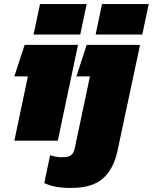

<svg xmlns="http://www.w3.org/2000/svg" viewBox="-20 -696 756 950"><path d="M146 -525 178 -676H409L377 -525ZM453 -525 485 -676H716L684 -525ZM331 234Q289 234 257 228Q225 222 199 210L228 72Q257 82 286 82Q319 82 332 71.5Q345 61 350 37L425 -318H358L409 -474H673L561 52Q542 140 489.5 187Q437 234 331 234ZM51 0 118 -318H51L102 -474H366L266 0Z"/></svg>

Font: Kanit ExtraBold
Style: Italic
Weight: 800
Italic angle: -12°
Designer: Katatrad Team
Foundry: CadsonDemak
Version: Version 2.000; ttfautohint (v1.8.3)